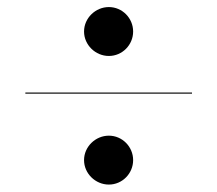

<svg xmlns="http://www.w3.org/2000/svg" viewBox="-20 -642 600 530"><path d="M212 -555C212 -518 243.5 -487.5 280.5 -487.5C317.5 -487.5 347.5 -518 347.5 -555C347.5 -592 317.5 -622.5 280.5 -622.5C243.5 -622.5 212 -592 212 -555ZM50 -386.5V-383.5H510V-386.5ZM212 -200C212 -163 243.5 -132.5 280.5 -132.5C317.5 -132.5 347.5 -163 347.5 -200C347.5 -237 317.5 -267.5 280.5 -267.5C243.5 -267.5 212 -237 212 -200Z"/></svg>

Font: Bodoni* 72pt Medium
Style: Italic
Weight: 500
Italic angle: -13°
Version: Version 2.3